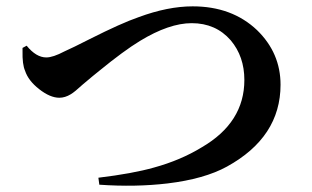

<svg xmlns="http://www.w3.org/2000/svg" viewBox="-20 -641 983 605"><path d="M293 -59 290 -81Q398 -94 465 -113Q549 -136 616 -177Q750 -255 750 -389Q750 -463 707 -514Q660 -568 584 -568Q513 -568 421 -512Q370 -481 293 -418Q278 -406 272 -401Q260 -391 241 -375Q215 -351 203 -344Q185 -333 167 -333Q138 -333 103.5 -360Q69 -387 59 -418Q50 -438 51 -481Q51 -487 51 -490L64 -497Q94 -460 126 -460Q147 -460 183 -479Q208 -490 263 -518Q362 -568 417 -587Q509 -621 587 -621Q711 -621 790 -546Q864 -474 864 -374Q864 -209 695 -116Q624 -77 508 -63Q407 -51 293 -59Z"/></svg>

Font: GenRyuMin TW B
Style: Regular
Weight: 700
Version: Version 1.501;PS 1;hotconv 16.6.51;makeotf.lib2.5.65220